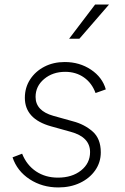

<svg xmlns="http://www.w3.org/2000/svg" viewBox="-20 -810 546 842"><path d="M236 12Q165 12 110 -24Q55 -60 35 -120L77 -136Q97 -86 138 -58.5Q179 -31 234 -31Q296 -31 335.5 -62.5Q375 -94 375 -143Q375 -209 290 -232L204 -256Q89 -288 89 -381Q89 -426 112 -461.5Q135 -497 174.5 -517.5Q214 -538 264 -538Q329 -538 379 -504.5Q429 -471 444 -418L399 -402Q383 -446 348 -470.5Q313 -495 266 -495Q211 -495 173.5 -463.5Q136 -432 136 -385Q136 -324 214 -302L300 -278Q350 -265 386 -233.5Q422 -202 422 -142Q422 -98 397.5 -63Q373 -28 331 -8Q289 12 236 12ZM283 -640 397 -790H458L328 -640Z"/></svg>

Font: Plus Jakarta Sans ExtraLight
Style: Italic
Weight: 200
Italic angle: -8°
Designer: Gumpita Rahayu
Foundry: Tokotype
Version: Version 2.071; ttfautohint (v1.8.4.7-5d5b);gftools[0.9.29]